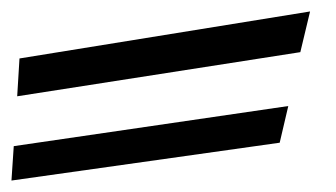

<svg xmlns="http://www.w3.org/2000/svg" viewBox="-67 -443 587 335"><path d="M457 -352 474 -423 -33 -341 -37 -275ZM421 -194 436 -258 -43 -188 -47 -128Z"/></svg>

Font: Gamestation Warped
Style: Italic
Weight: 400
Designer: Jonas Hecksher
Foundry: Jonas Hecksher, Playtypeª, e-types AS
Version: Version 1.003